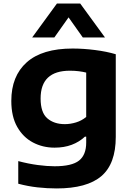

<svg xmlns="http://www.w3.org/2000/svg" viewBox="-20 -828 742 1078"><path d="M298 230Q245.5 230 191 224Q136.5 218 82.5 203.5V76.5Q139 91.5 191.8 98.5Q244.5 105.5 286.5 105.5Q383 105.5 423.5 73.8Q464 42 464 -27.5V-60.5H456.5Q425 -31 382.5 -15Q340 1 286.5 1Q220 1 164.8 -28.2Q109.5 -57.5 76.5 -115.8Q43.5 -174 43.5 -261.5Q43.5 -401 130.2 -478.2Q217 -555.5 387.5 -555.5Q448 -555.5 513 -547.2Q578 -539 630 -523.5V-59.5Q630 92 549 161Q468 230 298 230ZM344 -131Q375.5 -131 407.2 -140.8Q439 -150.5 464 -171.5V-420.5Q446 -425 422.8 -428Q399.5 -431 372.5 -431Q208 -431 208 -275Q208 -196 245.8 -163.5Q283.5 -131 344 -131ZM160.5 -617.5 299.5 -808H430.5L569.5 -617.5H445L365 -730.5L285 -617.5Z"/></svg>

Font: Encode Sans Expanded
Style: Bold
Weight: 700
Width: 7
Designer: Multiple Designers
Foundry: Impallari Type
Version: Version 3.000; ttfautohint (v1.8.3) -l 8 -r 50 -G 200 -x 14 